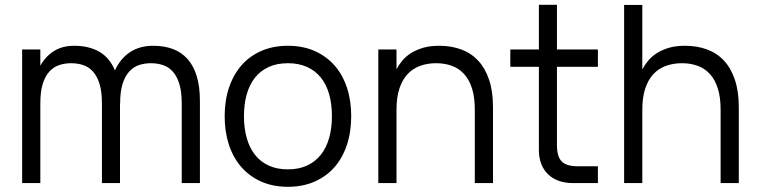

<svg xmlns="http://www.w3.org/2000/svg" viewBox="-20 -740 3066 776"><path d="M392 -321.5Q392 -369 382.5 -400.2Q373 -431.5 356.2 -450.2Q339.5 -469 316.8 -476.8Q294 -484.5 267.5 -484.5Q241.5 -484.5 218.8 -476.8Q196 -469 179 -450.2Q162 -431.5 152.5 -400.2Q143 -369 143 -321.5V0H69.5V-540H143V-474.5Q164 -512 197.8 -533.5Q231.5 -555 280 -555Q339.5 -555 381.2 -531Q423 -507 444.5 -455.5Q467 -504 506 -529.5Q545 -555 599 -555Q643.5 -555 678.5 -542Q713.5 -529 738 -501.5Q762.5 -474 775.2 -432Q788 -390 788 -331.5V0H714.5V-321.5Q714.5 -369 705 -400.2Q695.5 -431.5 678.8 -450.2Q662 -469 639.2 -476.8Q616.5 -484.5 590 -484.5Q564 -484.5 541.2 -476.8Q518.5 -469 501.8 -450.2Q485 -431.5 475.2 -400.2Q465.5 -369 465.5 -321.5H465V0H392Z M1143.5 15Q1083.5 15 1036 -6Q988.5 -27 955.5 -64.8Q922.5 -102.5 905.2 -155Q888 -207.5 888 -270.5Q888 -334 905.8 -386.5Q923.5 -439 956.5 -476.5Q989.5 -514 1037 -534.5Q1084.5 -555 1143.5 -555Q1204 -555 1251.5 -534Q1299 -513 1332 -475.5Q1365 -438 1382.2 -385.8Q1399.5 -333.5 1399.5 -270.5Q1399.5 -207 1382 -154.2Q1364.5 -101.5 1331.5 -64Q1298.5 -26.5 1251 -5.8Q1203.5 15 1143.5 15ZM1143.5 -55.5Q1188 -55.5 1221.2 -71Q1254.5 -86.5 1276.8 -114.5Q1299 -142.5 1310.2 -182.2Q1321.5 -222 1321.5 -270.5Q1321.5 -320 1310.2 -359.5Q1299 -399 1276.5 -426.8Q1254 -454.5 1220.8 -469.5Q1187.5 -484.5 1143.5 -484.5Q1099 -484.5 1065.8 -469.2Q1032.5 -454 1010.2 -425.8Q988 -397.5 977 -358Q966 -318.5 966 -270.5Q966 -221 977.5 -181.2Q989 -141.5 1011.2 -113.5Q1033.5 -85.5 1066.8 -70.5Q1100 -55.5 1143.5 -55.5Z M1899 -296.5Q1899 -347 1887.8 -382.5Q1876.5 -418 1855.8 -440.8Q1835 -463.5 1806.2 -474Q1777.5 -484.5 1742.5 -484.5Q1708 -484.5 1678.5 -474Q1649 -463.5 1627.8 -441Q1606.5 -418.5 1594.5 -382.8Q1582.5 -347 1582.5 -296.5V0H1509V-540H1582.5V-459.5Q1591.5 -477.5 1605.8 -494.8Q1620 -512 1641 -525.2Q1662 -538.5 1690 -546.8Q1718 -555 1755 -555Q1804 -555 1844 -540.2Q1884 -525.5 1912.5 -495Q1941 -464.5 1956.8 -417.5Q1972.5 -370.5 1972.5 -306.5V0H1899Z M2042.5 -540H2158V-720.5H2231V-540H2396.5V-470H2231V-153.5Q2231 -107 2250.2 -87.5Q2269.5 -68 2315.5 -68H2396.5V0H2296Q2264 0 2238.2 -9.2Q2212.5 -18.5 2194.8 -35.8Q2177 -53 2167.5 -77.8Q2158 -102.5 2158 -133.5V-470H2042.5Z M2892.5 -296.5Q2892.5 -347 2881.2 -382.5Q2870 -418 2849.2 -440.8Q2828.5 -463.5 2799.8 -474Q2771 -484.5 2736 -484.5Q2701.5 -484.5 2672 -474Q2642.5 -463.5 2621.2 -441Q2600 -418.5 2588 -382.8Q2576 -347 2576 -296.5V0H2502.5V-720H2576V-459.5Q2585.5 -477.5 2599.8 -494.8Q2614 -512 2634.8 -525.2Q2655.5 -538.5 2683.5 -546.8Q2711.5 -555 2748.5 -555Q2797.5 -555 2837.5 -540.2Q2877.5 -525.5 2906 -495Q2934.5 -464.5 2950.2 -417.5Q2966 -370.5 2966 -306.5V0H2892.5Z"/></svg>

Font: Vela Sans
Style: Regular
Weight: 400
Designer: Principal design: Mikhail Sharanda - project Manrope.
Design modification: Ravid Balaliev
Foundry: Mikhail Sharanda
Version: Version 1.001;August 23, 2023;FontCreator 14.0.0.2901 64-bit